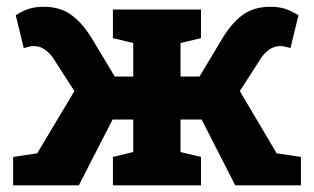

<svg xmlns="http://www.w3.org/2000/svg" viewBox="-20 -557 943 577"><path d="M19.5 0V-85.4L91.8 -96.2L203.6 -283.2L142.1 -378.9Q130.4 -397 115.2 -407.7Q100.1 -418.5 81.5 -418.5Q73.7 -418.5 68.8 -417.2Q64 -416 51.3 -412.6L27.3 -511.2Q46.4 -523.4 65.4 -530Q84.5 -536.6 111.8 -536.6Q159.7 -536.6 192.6 -513.4Q225.6 -490.2 254.4 -444.3L324.7 -327.1H380.4V-427.7L319.3 -442.4V-528.3H584V-442.4L522.5 -427.7V-327.1H579.6L649.9 -444.3Q678.2 -490.2 711.2 -513.4Q744.1 -536.6 792 -536.6Q819.3 -536.6 838.4 -530Q857.4 -523.4 877 -511.2L853 -412.6Q840.3 -416 835.2 -417.2Q830.1 -418.5 822.3 -418.5Q803.7 -418.5 788.6 -407.7Q773.4 -397 762.2 -378.9L700.7 -283.2L811.5 -96.2L884.3 -85.4V0H687L585.9 -197.8H522.5V-100.1L584 -85.4V0H319.3V-85.4L380.4 -100.1V-197.8H318.4L216.8 0Z"/></svg>

Font: Roboto Slab LO
Style: Bold
Weight: 700
Designer: Google
Version: Version 2.000